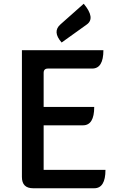

<svg xmlns="http://www.w3.org/2000/svg" viewBox="-20 -1005 640 1025"><path d="M157 0Q97 0 97 -60V-737H532Q532 -639 472 -639H236Q213 -639 213 -616V-434H483Q483 -336 423 -336H213V-98H543Q543 0 483 0ZM309 -778Q258 -836 303 -875L427 -985Q491 -908 443 -874Z"/></svg>

Font: Swei Half Moon CJK SC
Style: Medium
Weight: 500
Version: Version 2.071